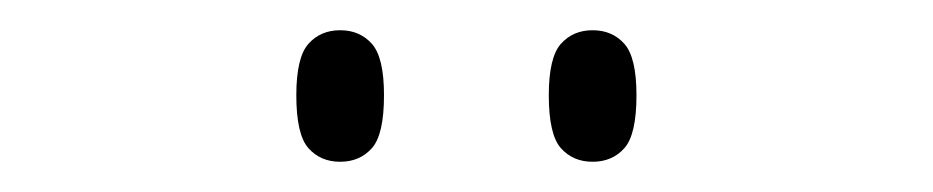

<svg xmlns="http://www.w3.org/2000/svg" viewBox="-20 -759 617 127"><path d="M372 -652Q359 -652 351 -661Q343 -670 343 -696Q343 -721 351 -730Q359 -739 372 -739Q385 -739 393 -730Q401 -721 401 -696Q401 -670 393 -661Q385 -652 372 -652ZM205 -652Q192 -652 184 -661Q176 -670 176 -696Q176 -721 184 -730Q192 -739 205 -739Q218 -739 226 -730Q234 -721 234 -696Q234 -670 226 -661Q218 -652 205 -652Z"/></svg>

Font: Noto Serif Khmer ExtraLight
Style: Regular
Weight: 250
Version: Version 2.003